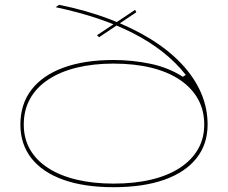

<svg xmlns="http://www.w3.org/2000/svg" viewBox="-20 -765 950 800"><path d="M453 15Q331 15 244 -16Q157 -47 111 -105.5Q65 -164 65 -246Q65 -331 111 -391Q157 -451 244 -483Q331 -515 453 -515Q531 -515 606 -499.5Q681 -484 742 -445L754 -453Q713 -505 658.5 -548Q604 -591 536 -626Q468 -661 387 -688Q306 -715 212 -735L226 -745Q340 -722 436 -685.5Q532 -649 608 -602Q684 -555 737 -498.5Q790 -442 817.5 -378.5Q845 -315 845 -246Q845 -164 798.5 -105.5Q752 -47 664.5 -16Q577 15 453 15ZM453 0Q540 0 609.5 -16.5Q679 -33 728.5 -65Q778 -97 804.5 -142.5Q831 -188 831 -246Q831 -306 804.5 -353Q778 -400 728.5 -433Q679 -466 609.5 -483Q540 -500 453 -500Q368 -500 299 -483Q230 -466 180.5 -433Q131 -400 105 -353Q79 -306 79 -246Q79 -188 105 -142.5Q131 -97 180.5 -65Q230 -33 299 -16.5Q368 0 453 0ZM393 -610 384 -618 543 -724 548 -714Z"/></svg>

Font: Kalnia Expanded Thin
Style: Regular
Weight: 250
Width: 7
Designer: Frida Medrano
Foundry: Frida Medrano
Version: Version 1.105